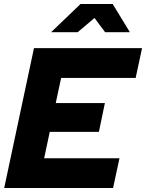

<svg xmlns="http://www.w3.org/2000/svg" viewBox="-20 -941 731 961"><path d="M1 0 150 -700H691L659 -551H286L259 -425H505L475 -281H229L201 -149H578L546 0ZM506 -780 453 -851 369 -780H236L383 -921H544L630 -780Z"/></svg>

Font: Red Hat Display Black
Style: Italic
Weight: 900
Italic angle: -12°
Designer: Pentagram / MCKL
Foundry: Pentagram / MCKL
Version: Version 1.003; Red Hat Display Black Italic